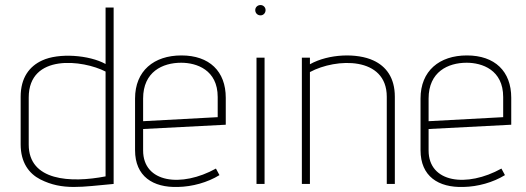

<svg xmlns="http://www.w3.org/2000/svg" viewBox="-20 -730 2088 762"><path d="M399 -476C334 -512 213 -521 147 -490C97 -467 62 -422 62 -346V-157C62 -85 95 -41 140 -18C229 27 306 11 431 0V-700H399ZM399 -30C260 -3 94 -12 94 -156V-343C94 -519 310 -492 399 -446Z M837 -61C700 15 548 -4 548 -133V-218L876 -235V-342C876 -447 811 -510 700 -510C591 -510 516 -449 516 -339V-134C516 -30 587 15 686 12C743 11 804 -6 851 -35ZM844 -265 548 -249V-339C548 -445 625 -481 699 -481C760 -481 844 -453 844 -345Z M1030 0V-501H998V0ZM1014 -669C1025 -669 1034 -678 1034 -690C1034 -701 1025 -710 1014 -710C1002 -710 993 -701 993 -690C993 -678 1002 -669 1014 -669Z M1547 0V-346C1547 -422 1512 -467 1462 -490C1398 -520 1285 -517 1210 -475V-501H1178V0H1210V-444C1314 -500 1515 -507 1515 -346V0Z M1970 -61C1833 15 1681 -4 1681 -133V-218L2009 -235V-342C2009 -447 1944 -510 1833 -510C1724 -510 1649 -449 1649 -339V-134C1649 -30 1720 15 1819 12C1876 11 1937 -6 1984 -35ZM1977 -265 1681 -249V-339C1681 -445 1758 -481 1832 -481C1893 -481 1977 -453 1977 -345Z"/></svg>

Font: Advent Pro
Style: ExtraLight
Weight: 250
Designer: Andreas Kalpakidis
Foundry: Andreas Kalpakidis
Version: Version 2.002 2007